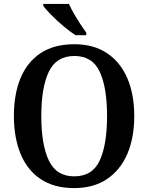

<svg xmlns="http://www.w3.org/2000/svg" viewBox="-20 -951 758 981"><path d="M359 10Q256 10 187.5 -36Q119 -82 85 -165Q51 -248 51 -359Q51 -470 85 -552Q119 -634 187.5 -679.5Q256 -725 360 -725Q458 -725 526.5 -679.5Q595 -634 630.5 -551.5Q666 -469 666 -358Q666 -247 630.5 -164.5Q595 -82 526.5 -36Q458 10 359 10ZM359 -50Q452 -50 489.5 -131Q527 -212 527 -358Q527 -504 489.5 -584.5Q452 -665 360 -665Q268 -665 229.5 -584.5Q191 -504 191 -358Q191 -212 229.5 -131Q268 -50 359 -50ZM366 -771Q338 -789 304 -817.5Q270 -846 241.5 -875Q213 -904 201 -921V-931H332Q342 -909 357.5 -882Q373 -855 390 -829Q407 -803 421 -784V-771Z"/></svg>

Font: Noto Serif Ethiopic SemiCondensed SemiBold
Style: Regular
Weight: 600
Width: 4
Designer: Monotype Design Team
Foundry: Monotype Imaging Inc.
Version: Version 2.102; ttfautohint (v1.8.4.7-5d5b)